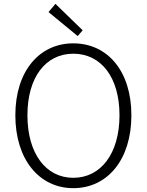

<svg xmlns="http://www.w3.org/2000/svg" viewBox="-20 -968 766 1001"><path d="M362 13C540 13 665 -135 665 -367C665 -598 540 -742 362 -742C186 -742 60 -598 60 -367C60 -135 186 13 362 13ZM362 -41C218 -41 123 -169 123 -367C123 -565 218 -688 362 -688C507 -688 603 -565 603 -367C603 -169 507 -41 362 -41ZM385 -780 411 -810 269 -948 233 -905Z"/></svg>

Font: Noto Sans JP Light
Style: Regular
Weight: 300
Designer: Ryoko NISHIZUKA (kana & ideographs); Paul D. Hunt (Latin, Greek & Cyrillic); Wenlong ZHANG (bopomofo); Sandoll Communica
Foundry: Adobe Systems Incorporated
Version: Version 1.004;PS 1.004;hotconv 1.0.82;makeotf.lib2.5.63406